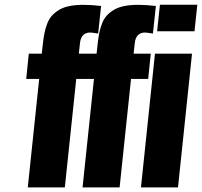

<svg xmlns="http://www.w3.org/2000/svg" viewBox="-20 -810 873 830"><path d="M336.9 0 386.2 -468.8H330.1L341.3 -578.1H397.5L401.9 -617.7Q404.8 -646 408.9 -666.5Q413.1 -687 420.9 -707.8Q428.7 -728.5 441.4 -742.4Q454.1 -756.3 472.2 -767.3Q490.2 -778.3 516.6 -783.7Q543 -789.1 577.1 -789.1Q611.3 -789.1 653.8 -784.2L641.1 -665Q613.3 -669.4 606.9 -669.4Q567.4 -669.4 562.5 -623L557.6 -578.1H631.8L620.6 -468.8H546.4L497.1 0ZM100.1 0 149.4 -468.8H93.3L104.5 -578.1H160.6L165 -617.7Q168 -646 172.1 -666.5Q176.3 -687 184.1 -707.8Q191.9 -728.5 204.6 -742.4Q217.3 -756.3 235.4 -767.3Q253.4 -778.3 279.8 -783.7Q306.2 -789.1 340.3 -789.1Q374.5 -789.1 417 -784.2L404.3 -665Q376.5 -669.4 370.1 -669.4Q330.6 -669.4 325.7 -623L320.8 -578.1H395L383.8 -468.8H309.6L260.3 0ZM659.2 -674.8 671.4 -789.6H833L820.8 -674.8ZM589.4 0 649.9 -578.1H810.1L749.5 0Z"/></svg>

Font: Oswald
Style: Bold
Weight: 700
Designer: Vernon Adams
Foundry: Vernon Adams
Version: 3.0; ttfautohint (v0.94.23-7a4d-dirty) -l 8 -r 50 -G 200 -x 